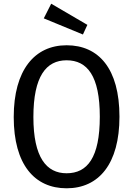

<svg xmlns="http://www.w3.org/2000/svg" viewBox="-20 -1001 718 1035"><path d="M256 -981 216 -902 427 -815 451 -867ZM339 -757C167 -757 54 -624 54 -370C54 -113 167 14 339 14C513 14 624 -118 624 -372C624 -631 512 -757 339 -757ZM339 -676C451 -676 518 -591 518 -372C518 -151 451 -67 339 -67C231 -67 160 -151 160 -370C160 -590 229 -676 339 -676Z"/></svg>

Font: Glow Sans SC Condensed Medium
Style: Regular
Weight: 600
Width: 3
Designer: Ryoko NISHIZUKA (kana, bopomofo & ideographs); Paul D. Hunt (Latin, Greek & Cyrillic); Sandoll Communications, Soo-young
Version: Version 0.93